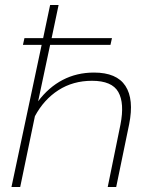

<svg xmlns="http://www.w3.org/2000/svg" viewBox="-20 -750 623 770"><path d="M26 0 147 -570H72L78 -597H153L181 -730H215L187 -597H429L423 -570H181L133 -344Q175 -400 231.5 -429.5Q288 -459 357 -459Q448 -459 483 -405.5Q518 -352 498 -252L446 0H412L463 -250Q480 -336 454.5 -381Q429 -426 349 -426Q273 -426 214.5 -388.5Q156 -351 120 -284L61 0Z"/></svg>

Font: Raleway ExtraLight
Style: Italic
Weight: 200
Italic angle: -12°
Designer: Matt McInerney, Pablo Impallari, Rodrigo Fuenzalida
Foundry: Matt McInerney, Pablo Impallari, Rodrigo Fuenzalida
Version: Version 4.026